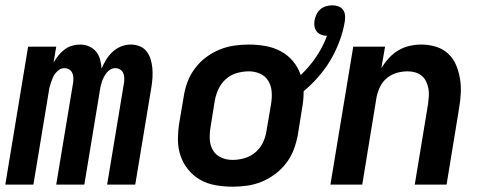

<svg xmlns="http://www.w3.org/2000/svg" viewBox="-21 -696 1841 724"><path d="M-1 0 85 -520H191L181 -460Q189 -474 199 -486.5Q209 -499 222 -509Q235 -519 250 -523.5Q265 -528 280 -528Q299 -528 315 -521Q331 -514 341.5 -501Q352 -488 356.5 -471Q361 -454 362 -437Q369 -454 379 -470.5Q389 -487 403.5 -500.5Q418 -514 436 -521Q454 -528 472 -528Q490 -528 506 -521.5Q522 -515 532 -502Q542 -489 547 -472.5Q552 -456 553.5 -439Q555 -422 554 -404Q553 -386 550 -368L489 0H383L447 -386Q448 -395 447.5 -404.5Q447 -414 443 -422Q439 -430 431 -434.5Q423 -439 413 -439Q404 -439 395.5 -434Q387 -429 381 -421.5Q375 -414 370.5 -405Q366 -396 363 -387Q360 -378 358 -369Q356 -360 355 -351L297 0H191L255 -386Q256 -395 255.5 -404.5Q255 -414 251 -422Q247 -430 239 -434.5Q231 -439 221 -439Q212 -439 204 -434Q196 -429 189.5 -421.5Q183 -414 179 -405Q175 -396 172 -387Q169 -378 166.5 -369Q164 -360 163 -351L105 0Z M856 8Q824 8 792.5 2.5Q761 -3 735 -17.5Q709 -32 689.5 -55.5Q670 -79 660 -108Q650 -137 650 -169Q650 -201 655 -233L672 -333Q676 -360 686 -387Q696 -414 714 -438Q732 -462 756 -480Q780 -498 807 -509Q834 -520 862 -524Q890 -528 917 -528Q949 -528 980 -522.5Q1011 -517 1038 -502.5Q1065 -488 1084 -465Q1103 -442 1113 -413Q1146 -444 1171.5 -482Q1197 -520 1212 -561Q1201 -561 1190.5 -565Q1180 -569 1173.5 -577Q1167 -585 1165 -596Q1163 -607 1165 -619Q1167 -630 1172.5 -641.5Q1178 -653 1187 -661Q1196 -669 1208.5 -672.5Q1221 -676 1232 -676Q1244 -676 1255 -672Q1266 -668 1272.5 -659Q1279 -650 1280 -638Q1281 -626 1279 -614Q1273 -578 1259.5 -541.5Q1246 -505 1226.5 -471.5Q1207 -438 1180.5 -407.5Q1154 -377 1124 -352Q1124 -336 1122.5 -319.5Q1121 -303 1118 -287L1102 -187Q1097 -160 1087 -133Q1077 -106 1059 -82Q1041 -58 1017 -40Q993 -22 966.5 -11Q940 0 911.5 4Q883 8 856 8ZM856 -93Q878 -93 901 -99.5Q924 -106 942.5 -122Q961 -138 971 -159.5Q981 -181 984 -203L1001 -303Q1005 -326 1003.5 -349Q1002 -372 991 -390.5Q980 -409 960 -418Q940 -427 917 -427Q895 -427 872 -420.5Q849 -414 831 -398Q813 -382 803 -360.5Q793 -339 789 -317L773 -217Q769 -194 770 -171Q771 -148 782 -129.5Q793 -111 813 -102Q833 -93 856 -93Z M1225 0 1311 -520H1431L1417 -439Q1429 -459 1445 -476.5Q1461 -494 1481 -506Q1501 -518 1523.5 -523Q1546 -528 1567 -528Q1596 -528 1622.5 -520Q1649 -512 1668.5 -494Q1688 -476 1698.5 -451.5Q1709 -427 1713.5 -399.5Q1718 -372 1716.5 -344Q1715 -316 1710 -287L1663 0H1543L1593 -303Q1595 -318 1596 -333Q1597 -348 1594.5 -362Q1592 -376 1586 -388.5Q1580 -401 1569.5 -410Q1559 -419 1545 -423Q1531 -427 1516 -427Q1496 -427 1476 -421.5Q1456 -416 1439 -402.5Q1422 -389 1412.5 -369.5Q1403 -350 1399 -330L1345 0Z"/></svg>

Font: Iosevka Extended Oblique
Style: Bold
Weight: 700
Width: 7
Italic angle: -9°
Monospace: yes
Designer: Belleve Invis
Foundry: Belleve Invis
Version: Version 32.5.0; ttfautohint (v1.8.4)